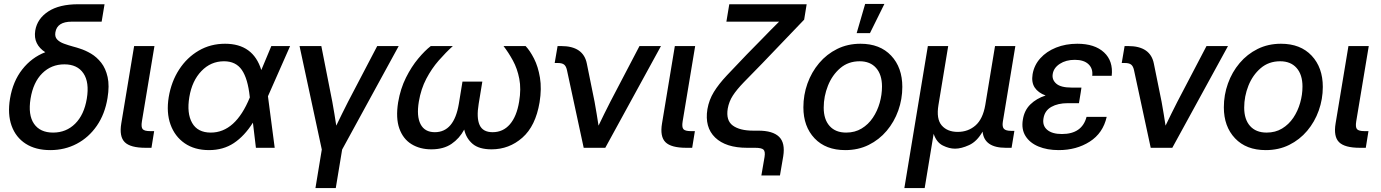

<svg xmlns="http://www.w3.org/2000/svg" viewBox="-20 -749 6997 973"><path d="M234.9 11.7Q160.6 11.7 110.4 -20.5Q60.1 -52.7 38.8 -111.6Q17.6 -170.4 30.8 -249.5Q45.4 -336.9 92.8 -397.2Q140.1 -457.5 209.5 -484.4Q179.7 -503.4 166.3 -530.8Q152.8 -558.1 158.7 -594.7Q168.9 -654.3 224.6 -690.9Q280.3 -727.5 377 -727.5H509.8L495.1 -639.2H343.3Q269.5 -639.2 260.7 -585.4Q256.8 -562.5 269.5 -549.1Q282.2 -535.6 304.4 -527.6Q326.7 -519.5 351.6 -512.7Q359.9 -510.3 368.2 -508.1Q376.5 -505.9 384.3 -502.9Q412.6 -494.1 441.4 -477.1Q470.2 -460 492.9 -431.2Q515.6 -402.3 525.4 -358.4Q535.2 -314.5 524.9 -252.4Q511.7 -170.9 470.7 -111.6Q429.7 -52.2 368.9 -20.3Q308.1 11.7 234.9 11.7ZM249 -77.1Q315.4 -77.1 360.8 -122.1Q406.2 -167 419.9 -249Q433.6 -332 402.8 -377.4Q372.1 -422.9 306.2 -422.9Q240.2 -422.9 194.3 -377.7Q148.4 -332.5 134.8 -249Q121.6 -166.5 152.3 -121.8Q183.1 -77.1 249 -77.1Z M717.8 0Q640.6 0 612.1 -28.6Q583.5 -57.1 594.7 -124L659.7 -515.6H762.7L699.2 -134.3Q694.3 -104.5 703.1 -94.5Q711.9 -84.5 741.2 -84.5H761.2L747.6 0Z M1039.1 11.7Q966.3 11.7 916 -22.9Q865.7 -57.6 844 -118.2Q822.3 -178.7 835 -256.8Q848.1 -335.4 887.7 -396.5Q927.2 -457.5 987.1 -492.4Q1046.9 -527.3 1120.6 -527.3Q1263.2 -527.3 1304.2 -394L1355 -515.6H1450.2L1337.9 -261.2L1372.1 0H1276.9L1261.7 -127.4Q1218.8 -59.6 1165 -23.9Q1111.3 11.7 1039.1 11.7ZM1246.1 -255.4 1245.6 -259.3Q1235.8 -350.6 1205.6 -394.5Q1175.3 -438.5 1115.2 -438.5Q1048.3 -438.5 1000.7 -388.9Q953.1 -339.4 939.5 -257.3Q925.8 -175.3 953.6 -126.2Q981.4 -77.1 1048.3 -77.1Q1173.3 -77.1 1246.1 -255.4Z M1578.6 204.1 1610.8 8.8 1498 -515.6H1608.4L1664.1 -232.9Q1669.4 -202.6 1674.6 -172.4Q1679.7 -142.1 1684.1 -112.3Q1698.7 -142.1 1713.4 -172.4Q1728 -202.6 1743.7 -232.9L1891.6 -515.6H2000.5L1713.9 8.8L1681.6 204.1Z M2166 7.8Q2107.9 7.8 2065.2 -18.6Q2022.5 -44.9 2003.7 -97.9Q1984.9 -150.9 1997.6 -230.5Q2009.3 -299.8 2037.4 -355.7Q2065.4 -411.6 2099.4 -452.1Q2133.3 -492.7 2163.1 -515.6H2274.9Q2238.8 -482.9 2203.1 -442.1Q2167.5 -401.4 2140.4 -349.9Q2113.3 -298.3 2102.5 -233.9Q2090.3 -160.2 2111.3 -119.6Q2132.3 -79.1 2183.6 -79.1Q2281.2 -79.1 2305.2 -222.7L2323.7 -335.4H2424.3L2405.8 -222.7Q2394 -152.3 2410.4 -115.7Q2426.8 -79.1 2476.6 -79.1Q2529.3 -79.1 2564 -119.1Q2598.6 -159.2 2610.8 -233.9Q2621.6 -298.3 2611.6 -349.9Q2601.6 -401.4 2579.3 -442.1Q2557.1 -482.9 2531.7 -515.6H2643.6Q2665.5 -492.7 2686.3 -452.1Q2707 -411.6 2716.3 -355.7Q2725.6 -299.8 2714.4 -230.5Q2694.3 -110.4 2627.2 -51.3Q2560.1 7.8 2471.2 7.8Q2407.7 7.8 2375 -20Q2342.3 -47.9 2332.5 -92.3Q2308.6 -47.4 2268.1 -19.8Q2227.5 7.8 2166 7.8Z M2938 0 2853 -394.5Q2848.6 -414.1 2838.4 -421.9Q2828.1 -429.7 2807.1 -429.7H2791L2805.7 -515.6H2823.7Q2937 -515.6 2954.1 -425.8L2993.2 -232.9Q2998.5 -202.1 3003.7 -172.1Q3008.8 -142.1 3013.2 -112.3Q3027.8 -142.6 3042.5 -172.6Q3057.1 -202.6 3072.8 -232.9L3220.7 -515.6H3329.6L3047.4 0Z M3458 0Q3380.9 0 3352.3 -28.6Q3323.7 -57.1 3335 -124L3399.9 -515.6H3502.9L3439.5 -134.3Q3434.6 -104.5 3443.4 -94.5Q3452.1 -84.5 3481.4 -84.5H3501.5L3487.8 0Z M3838.4 140.1 3854.5 46.4Q3858.9 18.6 3849.1 9.3Q3839.4 0 3806.2 0H3766.1Q3658.2 0 3604.2 -52Q3550.3 -104 3564.9 -195.8Q3573.2 -243.2 3597.7 -283Q3622.1 -322.8 3663.8 -367.2Q3705.6 -411.6 3764.6 -473.1L3843.3 -553.2Q3862.8 -573.7 3884.5 -595.5Q3906.2 -617.2 3928.2 -639.2Q3903.8 -639.2 3878.9 -639.2Q3854 -639.2 3829.6 -639.2Q3825.7 -639.2 3821.8 -639.2Q3817.9 -639.2 3814 -639.2H3661.1L3675.8 -727.5H4067.9L4055.2 -649.4L3842.8 -427.7Q3786.1 -370.1 3749.8 -332.5Q3713.4 -294.9 3693.8 -264.6Q3674.3 -234.4 3668 -198.7Q3658.2 -138.7 3693.6 -112.8Q3729 -86.9 3796.9 -86.9H3822.8Q3896 -86.9 3928 -55.9Q3960 -24.9 3949.2 43L3932.6 140.1Z M4263.7 11.7Q4164.6 11.7 4107.9 -48.1Q4051.3 -107.9 4051.3 -205.1Q4051.3 -268.1 4072 -325.9Q4092.8 -383.8 4131.1 -429.2Q4169.4 -474.6 4222.7 -501Q4275.9 -527.3 4340.8 -527.3Q4439.5 -527.3 4496.1 -467Q4552.7 -406.7 4552.7 -308.6Q4552.7 -246.6 4532.2 -189Q4511.7 -131.3 4473.6 -86.2Q4435.5 -41 4382.3 -14.6Q4329.1 11.7 4263.7 11.7ZM4268.1 -77.1Q4312.5 -77.1 4346.4 -97.7Q4380.4 -118.2 4403.3 -152.3Q4426.3 -186.5 4438 -227.8Q4449.7 -269 4449.7 -310.5Q4449.7 -370.6 4419.9 -404.5Q4390.1 -438.5 4336.4 -438.5Q4278.8 -438.5 4238 -403.6Q4197.3 -368.7 4175.8 -314.7Q4154.3 -260.7 4154.3 -203.6Q4154.3 -144 4184.1 -110.6Q4213.9 -77.1 4268.1 -77.1ZM4321.3 -581.1 4364.3 -729H4461.9L4388.7 -581.1Z M4563 204.1 4682.1 -515.6H4785.2L4735.8 -216.8Q4724.1 -146 4752.4 -113.3Q4780.8 -80.6 4833.5 -80.6Q4886.2 -80.6 4923.6 -113.3Q4960.9 -146 4973.1 -216.8L5022.5 -515.6H5125.5L5062 -131.8Q5058.1 -106.4 5067.6 -96.2Q5077.1 -85.9 5104.5 -85.9H5120.6L5106.4 0H5077.1Q4967.8 0 4959.5 -82Q4930.7 -31.7 4891.1 -13.7Q4851.6 4.4 4819.8 4.4Q4790 4.4 4758.1 -11.5Q4726.1 -27.3 4711.4 -70.8L4666 204.1Z M5345.2 11.7Q5286.6 11.7 5242.7 -6.6Q5198.7 -24.9 5177 -59.6Q5155.3 -94.2 5163.6 -143.1Q5170.9 -189.9 5201.7 -220Q5232.4 -250 5278.8 -265.1Q5241.2 -278.8 5223.6 -305.4Q5206.1 -332 5212.9 -373Q5220.7 -418.9 5252 -453.6Q5283.2 -488.3 5331.8 -507.8Q5380.4 -527.3 5439.5 -527.3Q5527.8 -527.3 5575 -483.4Q5622.1 -439.5 5613.8 -364.7H5515.1Q5519.5 -401.4 5496.1 -423.6Q5472.7 -445.8 5426.8 -445.8Q5381.8 -445.8 5350.8 -425.5Q5319.8 -405.3 5314.9 -374Q5310.1 -345.2 5332.8 -325.2Q5355.5 -305.2 5409.7 -305.2H5460.4L5457 -281.7L5447.8 -226.1H5390.6Q5341.3 -226.1 5307.9 -207.3Q5274.4 -188.5 5268.1 -149.4Q5261.7 -112.3 5286.9 -91.1Q5312 -69.8 5361.3 -69.8Q5463.4 -69.8 5486.3 -156.7H5588.4Q5569.8 -74.2 5502.4 -31.2Q5435.1 11.7 5345.2 11.7Z M5811.5 0 5726.6 -394.5Q5722.2 -414.1 5711.9 -421.9Q5701.7 -429.7 5680.7 -429.7H5664.6L5679.2 -515.6H5697.3Q5810.5 -515.6 5827.6 -425.8L5866.7 -232.9Q5872.1 -202.1 5877.2 -172.1Q5882.3 -142.1 5886.7 -112.3Q5901.4 -142.6 5916 -172.6Q5930.7 -202.6 5946.3 -232.9L6094.2 -515.6H6203.1L5920.9 0Z M6394.5 11.7Q6295.4 11.7 6238.8 -48.1Q6182.1 -107.9 6182.1 -205.1Q6182.1 -268.1 6202.9 -325.9Q6223.6 -383.8 6262 -429.2Q6300.3 -474.6 6353.5 -501Q6406.7 -527.3 6471.7 -527.3Q6570.3 -527.3 6627 -467Q6683.6 -406.7 6683.6 -308.6Q6683.6 -246.6 6663.1 -189Q6642.6 -131.3 6604.5 -86.2Q6566.4 -41 6513.2 -14.6Q6460 11.7 6394.5 11.7ZM6398.9 -77.1Q6443.4 -77.1 6477.3 -97.7Q6511.2 -118.2 6534.2 -152.3Q6557.1 -186.5 6568.8 -227.8Q6580.6 -269 6580.6 -310.5Q6580.6 -370.6 6550.8 -404.5Q6521 -438.5 6467.3 -438.5Q6409.7 -438.5 6368.9 -403.6Q6328.1 -368.7 6306.6 -314.7Q6285.2 -260.7 6285.2 -203.6Q6285.2 -144 6314.9 -110.6Q6344.7 -77.1 6398.9 -77.1Z M6871.6 0Q6794.4 0 6765.9 -28.6Q6737.3 -57.1 6748.5 -124L6813.5 -515.6H6916.5L6853 -134.3Q6848.1 -104.5 6856.9 -94.5Q6865.7 -84.5 6895 -84.5H6915L6901.4 0Z"/></svg>

Font: Inter Display Medium
Style: Italic
Weight: 500
Italic angle: -9.39999°
Designer: Rasmus Andersson
Foundry: rsms
Version: Version 4.000;git-a52131595